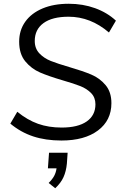

<svg xmlns="http://www.w3.org/2000/svg" viewBox="-20 -740 663 1022"><path d="M35 -82 72 -145Q126 -101 182.5 -81Q239 -61 308 -61Q395 -61 441.5 -93.5Q488 -126 488 -185Q488 -221 465 -244.5Q442 -268 408 -281.5Q374 -295 315 -312Q240 -334 193.5 -354Q147 -374 114.5 -413.5Q82 -453 82 -518Q82 -579 114.5 -624.5Q147 -670 206.5 -695Q266 -720 346 -720Q421 -720 486 -696.5Q551 -673 597 -630L560 -567Q462 -651 345 -651Q258 -651 211.5 -617Q165 -583 165 -522Q165 -482 189.5 -456Q214 -430 250.5 -415.5Q287 -401 349 -383Q421 -362 466 -343Q511 -324 542 -287Q573 -250 573 -191Q573 -99 501.5 -45.5Q430 8 307 8Q223 8 156.5 -14Q90 -36 35 -82ZM340 73 336 131Q332 172 318 203Q304 234 274 262L239 234Q259 214 268.5 196Q278 178 281 156H235L241 73Z"/></svg>

Font: Muli
Style: Italic
Weight: 400
Italic angle: -4.541°
Designer: Vernon Adams
Foundry: Vernon Adams
Version: Version 2.001